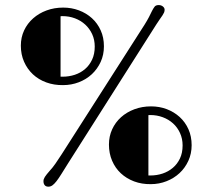

<svg xmlns="http://www.w3.org/2000/svg" viewBox="-20 -716 817 746"><path d="M148.9 -11.7Q148.9 -16.1 150.1 -20Q151.4 -23.9 154.3 -28.6Q157.2 -33.2 162.1 -39.3Q167 -45.4 174.3 -53.7Q183.6 -63.5 195.3 -80.1Q207 -96.7 219.7 -116.7L542 -620.6Q551.8 -636.2 558.8 -649.7Q565.9 -663.1 570.3 -672.9Q575.7 -683.6 580.6 -689.9Q585.4 -696.3 596.7 -696.3Q606 -696.3 612.8 -690.9Q619.6 -685.5 619.6 -678.2Q619.6 -672.4 617.4 -667.2Q615.2 -662.1 611.1 -656Q606.9 -649.9 601.1 -641.6Q595.2 -633.3 587.4 -621.1L243.7 -80.1Q229 -56.6 218.5 -39.8Q208 -22.9 199.5 -12Q190.9 -1 183.6 4.2Q176.3 9.3 168 9.3Q158.2 9.3 153.6 3.4Q148.9 -2.4 148.9 -11.7ZM225.1 -385.3Q189.9 -384.8 159.9 -395.8Q129.9 -406.7 107.9 -427.2Q85.9 -447.8 73.5 -476.1Q61 -504.4 61 -538.6Q61 -570.8 73.7 -597.9Q86.4 -625 108.9 -644.8Q131.3 -664.6 161.1 -675.5Q190.9 -686.5 225.6 -686.5Q257.8 -686.5 286.6 -675.8Q315.4 -665 337.2 -645.3Q358.9 -625.5 371.3 -597.9Q383.8 -570.3 383.8 -536.1Q383.8 -502.9 371.1 -475.3Q358.4 -447.8 336.9 -427.7Q315.4 -407.7 286.4 -396.5Q257.3 -385.3 225.1 -385.3ZM223.1 -418Q248 -418 270.8 -425.5Q293.5 -433.1 310.5 -447.8Q327.6 -462.4 337.9 -484.4Q348.1 -506.3 348.1 -535.2Q348.1 -561.5 338.1 -583.3Q328.1 -605 311 -620.6Q293.9 -636.2 271.2 -644.8Q248.5 -653.3 223.1 -653.3Q221.2 -653.3 219.5 -653.3Q217.8 -653.3 215.3 -652.8V-418ZM403.3 -154.3Q403.3 -186.5 415.8 -213.6Q428.2 -240.7 450.2 -260.5Q472.2 -280.3 502.2 -291.5Q532.2 -302.7 566.9 -302.7Q599.1 -302.7 627.7 -292Q656.2 -281.2 678 -261.5Q699.7 -241.7 712.2 -213.9Q724.6 -186 724.6 -151.9Q724.6 -119.1 711.9 -91.3Q699.2 -63.5 677.7 -43.5Q656.2 -23.4 627.2 -12Q598.1 -0.5 565.9 -0.5Q530.8 0 501 -11.2Q471.2 -22.5 449.5 -42.7Q427.7 -63 415.5 -91.6Q403.3 -120.1 403.3 -154.3ZM564.5 -34.2Q589.4 -34.2 611.8 -41.7Q634.3 -49.3 651.6 -64Q668.9 -78.6 679.2 -100.3Q689.5 -122.1 689.5 -150.9Q689.5 -177.2 679.4 -199.2Q669.4 -221.2 652.3 -236.6Q635.3 -252 612.5 -260.5Q589.8 -269 564.5 -269Q562.5 -269 560.5 -269Q558.6 -269 556.6 -268.6V-34.2Z"/></svg>

Font: Limelight
Style: Regular
Weight: 400
Designer: Nicole Fally with help from Eben Sorkin
Foundry: Nicole Fally with help from Eben Sorkin
Version: Version 1.002